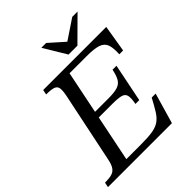

<svg xmlns="http://www.w3.org/2000/svg" viewBox="-243 -969 1102 1102"><g transform="rotate(-45 308.5 -418.0)"><path d="M506 0H-13L-7 -30Q28 -30 48.5 -36Q69 -42 81 -59.5Q93 -77 100 -112L188 -535Q196 -573 193.5 -593Q191 -613 172 -620Q153 -627 112 -627L118 -657H630L603 -493H572Q575 -543 565 -570Q555 -597 524.5 -607.5Q494 -618 432 -618H293L175 -39H296Q354 -39 389 -45Q424 -51 446 -67Q468 -83 486 -112Q504 -141 528 -186H560ZM467 -226H436Q444 -268 439 -288Q434 -308 411 -314Q388 -320 342 -320H222L229 -358H350Q396 -358 422 -366Q448 -374 461 -396Q474 -418 482 -458H514ZM437 -698H365L282 -836H321L412 -755L533 -836H576Z"/></g></svg>

Font: STIX Two Text
Style: Italic
Weight: 400
Italic angle: -12°
Designer: Ross Mills, John Hudson & Paul Hanslow, Tiro Typeworks Ltd; with prior portions MicroPress Inc. and Coen Hoffman, Elsevi
Foundry: Tiro Typeworks Ltd
Version: Version 2.13 b171